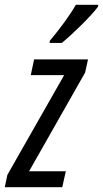

<svg xmlns="http://www.w3.org/2000/svg" viewBox="-56 -785 432 805"><path d="M153 -614 152 -605H203C242 -636 327 -718 355 -757L356 -765H262C237 -721 198 -668 153 -614ZM-36 0H205L220 -67H66L301 -481L313 -536H87L73 -470H213L-25 -52Z"/></svg>

Font: Noto Sans ExtraCondensed
Style: Italic
Weight: 400
Width: 2
Italic angle: -12°
Designer: Monotype Design Team
Foundry: Monotype Imaging Inc.
Version: Version 2.013